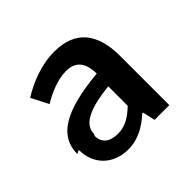

<svg xmlns="http://www.w3.org/2000/svg" viewBox="-110 -942 636 636"><g transform="rotate(-45 208.0 -624.5)"><path d="M41 -538C41 -471 87 -423 159 -423C206 -423 245 -447 275 -475H279L289 -431H358V-662C358 -768 311 -826 214 -826C151 -826 92 -801 49 -774L80 -714C113 -734 156 -753 196 -753C245 -753 261 -721 262 -675C100 -660 28 -616 28 -532ZM114 -539C114 -578 150 -607 259 -618V-527C229 -498 202 -484 172 -484C134 -484 111 -500 111 -534Z"/></g></svg>

Font: GenEiGothic-pro-SemiBold
Style: Regular
Weight: 500
Designer: Ryoko NISHIZUKA (kana & ideographs); Paul D. Hunt (Latin, Greek & Cyrillic); Wenlong ZHANG (bopomofo); Sandoll Communica
Foundry: Adobe Systems Incorporated; o_tamon
Version: Version 1.000.140830